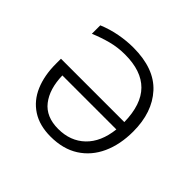

<svg xmlns="http://www.w3.org/2000/svg" viewBox="-135 -702 870 870"><g transform="rotate(45 300.0 -266.5)"><path d="M264 -542Q399 -542 466 -468.5Q533 -395 533 -272Q533 -189 504 -125.5Q475 -62 419.5 -26.5Q364 9 284 9Q213 9 164.5 -22.5Q116 -54 92 -110.5Q68 -167 68 -241V-274H474Q472 -385 418.5 -439Q365 -493 260 -493Q214 -493 172 -482Q130 -471 87 -453V-507Q130 -525 175.5 -533.5Q221 -542 264 -542ZM126 -225Q128 -140 167 -90Q206 -40 284 -40Q362 -40 412 -88Q462 -136 472 -225Z"/></g></svg>

Font: Noto Sans Mono Light
Style: Regular
Weight: 300
Designer: Monotype Design Team
Foundry: Monotype Imaging Inc.
Version: Version 2.014; ttfautohint (v1.8.4.7-5d5b)